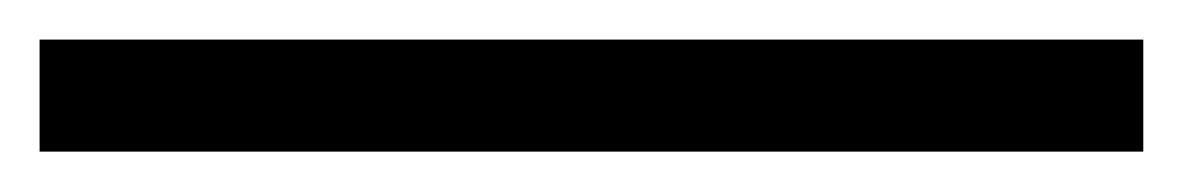

<svg xmlns="http://www.w3.org/2000/svg" viewBox="-20 64 598 97"><path d="M0 140.6V84H557.6V140.6Z"/></svg>

Font: BabelStone Tibetan Slim
Style: Regular
Weight: 400
Designer: Christopher J. Fynn
Foundry: BabelStone
Version: Version 10.011 October 1, 2023